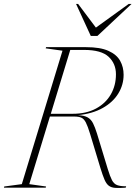

<svg xmlns="http://www.w3.org/2000/svg" viewBox="-63 -955 694 977"><path d="M86 -18 171.5 -6 169.5 0H-43L-41.5 -6L48 -18L255 -697L169.5 -709L171.5 -715H375.5Q447 -715 488.8 -696.2Q530.5 -677.5 548.2 -645.8Q566 -614 566 -574.5Q566 -523.5 539 -479.2Q512 -435 460.2 -405.8Q408.5 -376.5 334 -369Q366 -367.5 383.2 -357.5Q400.5 -347.5 410.5 -327.5Q420.5 -307.5 430.5 -275.5L485.5 -94.5Q497 -57 506.8 -38.2Q516.5 -19.5 532.8 -13.2Q549 -7 579 -7L576.5 0Q543.5 2.5 523.2 1Q503 -0.5 490.5 -10Q478 -19.5 468.8 -41Q459.5 -62.5 448 -100L395.5 -273.5Q383.5 -313 373.8 -331.8Q364 -350.5 350.8 -356.2Q337.5 -362 315 -362H191ZM306.5 -376Q376 -376 425.2 -402.5Q474.5 -429 500.8 -474.5Q527 -520 527 -577Q527 -631 489.8 -666Q452.5 -701 364.5 -701H294.5L195.5 -376ZM606.5 -935 432.5 -772H399L324 -935H334.5L425 -814.5L592 -935Z"/></svg>

Font: Newsreader Display ExtraLight
Style: Italic
Weight: 275
Italic angle: -17°
Designer: Hugues Gentile
Foundry: Production Type
Version: Version 1.001